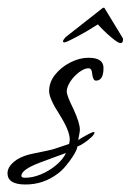

<svg xmlns="http://www.w3.org/2000/svg" viewBox="-46 -466 348 512"><path d="M22 26Q-26 26 -26 -4Q-26 -24 0 -41Q18 -52 45 -57Q64 -61 79 -64Q94 -67 105 -71L138 -82Q139 -85 139.5 -88Q140 -91 140 -94Q140 -117 113 -160Q85 -203 85 -223Q85 -247 101 -267Q117 -287 141.5 -299.5Q166 -312 190 -312Q230 -312 230 -285Q230 -251 210 -251Q202 -251 200 -268Q199 -284 190 -284Q179 -284 165 -273.5Q151 -263 141.5 -248.5Q132 -234 132 -222Q132 -211 150 -175Q167 -138 167 -120Q167 -118 166.5 -114.5Q166 -111 165 -106Q164 -102 163.5 -98Q163 -94 163 -92Q166 -95 174.5 -100Q183 -105 192 -109.5Q201 -114 204 -114Q206 -114 206 -113Q206 -108 197.5 -100Q189 -92 178.5 -85Q168 -78 160 -75V-73Q158 -64 149 -50Q140 -36 129 -23Q118 -10 108 -3Q70 26 22 26ZM21 8Q41 8 63 -1Q85 -10 103.5 -25.5Q122 -41 130 -58Q110 -51 93 -44.5Q76 -38 62 -33Q11 -14 11 3Q11 8 21 8ZM275 -351Q269 -351 250 -367Q231 -383 215 -401Q187 -383 159 -368Q131 -353 126 -353Q122 -353 122 -356Q122 -358 124.5 -361.5Q127 -365 129 -367L227 -444Q232 -447 233 -444L281 -365Q282 -364 282 -360Q282 -351 275 -351Z"/></svg>

Font: Petemoss
Style: Regular
Weight: 400
Designer: Robert E. Leuschke
Foundry: Robert E. Leuschke
Version: Version 1.010; ttfautohint (v1.8.3)